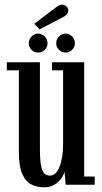

<svg xmlns="http://www.w3.org/2000/svg" viewBox="-20 -789 435 820"><path d="M168 11Q139 11 114.5 -0.8Q90 -12.5 75.2 -45.5Q60.5 -78.5 60.5 -142V-488.5H9V-523H150.5V-151.5Q150.5 -105 155.5 -80.5Q160.5 -56 170.2 -47.5Q180 -39 193.5 -39Q219 -39 234.2 -77.2Q249.5 -115.5 249.5 -173.5V-488.5H202V-523H339.5V-35H384.5V0H260.5L255.5 -56.5Q253 -43.5 242.2 -27.8Q231.5 -12 212.8 -0.5Q194 11 168 11ZM260.5 -564.5Q244 -564.5 232 -576.2Q220 -588 220 -604Q220 -621 232 -633.2Q244 -645.5 260.5 -645.5Q276 -645.5 288 -633.2Q300 -621 300 -604Q300 -588 288 -576.2Q276 -564.5 260.5 -564.5ZM142.5 -564.5Q126.5 -564.5 114.8 -576.2Q103 -588 103 -604Q103 -621 114.8 -633.2Q126.5 -645.5 142.5 -645.5Q159 -645.5 171 -633.2Q183 -621 183 -604Q183 -588 171 -576.2Q159 -564.5 142.5 -564.5ZM149 -663.5 126.5 -687.5 217 -756Q232.5 -769 246 -769Q260.5 -769 268.5 -755.5Q271.5 -750 271.5 -744Q271.5 -734.5 263.5 -726.2Q255.5 -718 243 -712.5Z"/></svg>

Font: Imbue 10pt Medium
Style: Regular
Weight: 500
Designer: Tyler Finck
Foundry: Etcetera Type Company
Version: Version 1.102; ttfautohint (v1.8.3)